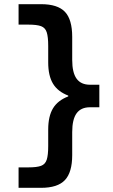

<svg xmlns="http://www.w3.org/2000/svg" viewBox="-20 -790 540 920"><path d="M177 110H69V12H117Q157 12 177 4.5Q197 -3 204 -25Q211 -47 211 -90V-169Q211 -233 234 -271Q257 -309 307 -328V-332Q257 -351 234 -389Q211 -427 211 -491V-570Q211 -613 204 -635Q197 -657 177 -664.5Q157 -672 117 -672H69V-770H177Q256 -770 291 -733.5Q326 -697 326 -613V-503Q326 -442 347 -413Q368 -384 411 -384H456V-276H411Q368 -276 347 -247Q326 -218 326 -157V-47Q326 36 291 73Q256 110 177 110Z"/></svg>

Font: M PLUS 1 Code SemiBold
Style: Regular
Weight: 600
Designer: Coji Morishita
Foundry: UNDERFOREST DESIGN
Version: Version 1.005